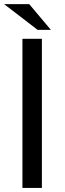

<svg xmlns="http://www.w3.org/2000/svg" viewBox="-20 -920 318 940"><path d="M123 -899.9 229 -773.9H164.1L0 -899.9ZM89.8 0V-730H185.1V0Z"/></svg>

Font: Miedinger*
Style: Book
Weight: 400
Version: Version 001.000